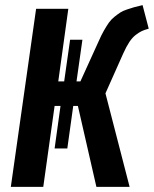

<svg xmlns="http://www.w3.org/2000/svg" viewBox="-20 -725 597 745"><path d="M557.1 -613.8Q539.6 -608.9 529.8 -604.2Q520 -599.6 506.8 -589.6Q493.7 -579.6 481.9 -562Q470.2 -544.4 458 -517.1L389.2 -362.8L482.9 0H354L282.2 -314H264.2L241.2 -148.9H191.9L214.8 -314H191.9L147.9 0H22L120.1 -690.9H245.1L206.1 -409.2H229L252 -570.8H299.8L276.9 -409.2H292L362.8 -564.9Q373 -588.4 383.3 -606.4Q393.6 -624.5 402.8 -637.5Q412.1 -650.4 424.8 -660.4Q437.5 -670.4 446.8 -676.5Q456.1 -682.6 472.7 -688.2Q489.3 -693.8 500.5 -697Q511.7 -700.2 533.2 -705.1Z"/></svg>

Font: Fira Sans Compressed Medium
Style: Italic
Weight: 500
Width: 3
Italic angle: -8°
Designer: Carrois Corporate & Edenspiekermann AG
Foundry: Carrois Corporate GbR & Edenspiekermann AG
Version: Version 4.203;PS 004.203;hotconv 1.0.88;makeotf.lib2.5.64775